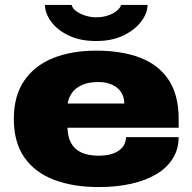

<svg xmlns="http://www.w3.org/2000/svg" viewBox="-20 -745 779 777"><path d="M380 12Q276 12 198.5 -17.5Q121 -47 78.5 -108Q36 -169 36 -264Q36 -357 78 -418.5Q120 -480 195 -510Q270 -540 369 -540Q474 -540 548.5 -511Q623 -482 663 -421Q703 -360 703 -264V-228H253Q254 -192 267.5 -166.5Q281 -141 309 -128Q337 -115 379 -115Q408 -115 429 -121Q450 -127 463.5 -137.5Q477 -148 483.5 -161.5Q490 -175 490 -190H703Q703 -142 679.5 -104Q656 -66 613.5 -40.5Q571 -15 511.5 -1.5Q452 12 380 12ZM254 -326H483Q483 -345 476 -361Q469 -377 455.5 -388.5Q442 -400 422.5 -406.5Q403 -413 378 -413Q340 -413 314 -402Q288 -391 273 -371.5Q258 -352 254 -326ZM369 -579Q304 -579 257.5 -601.5Q211 -624 186.5 -658Q162 -692 162 -725H270Q273 -711 289 -699.5Q305 -688 326.5 -681.5Q348 -675 369 -675Q397 -675 419 -683Q441 -691 454.5 -703Q468 -715 470 -725H577Q577 -692 551.5 -658Q526 -624 479.5 -601.5Q433 -579 369 -579Z"/></svg>

Font: Archivo SemiExpanded Black
Style: Regular
Weight: 900
Width: 6
Designer: Hector Gatti
Foundry: Omnibus-Type
Version: Version 2.001